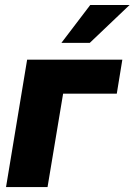

<svg xmlns="http://www.w3.org/2000/svg" viewBox="-20 -757 544 777"><path d="M475.1 -515.6 452.6 -377.9H235.4L172.4 0H4.4L89.8 -515.6ZM228.5 -583.5 345.2 -736.8H504.4L343.3 -583.5Z"/></svg>

Font: Inter Display ExtraBold
Style: Italic
Weight: 800
Italic angle: -9.39999°
Designer: Rasmus Andersson
Foundry: rsms
Version: Version 4.000;git-a52131595